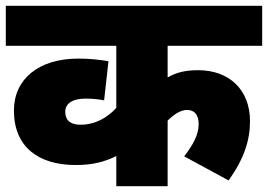

<svg xmlns="http://www.w3.org/2000/svg" viewBox="-20 -642 924 662"><path d="M884 -484V-622H0V-484H381V-270C351 -237 309 -212 258 -212C237 -212 205 -217 205 -257C205 -285 230 -302 275 -302C302 -302 323 -299 339 -296L354 -431C323 -436 291 -440 250 -440C113 -440 28 -369 28 -261C28 -134 114 -73 241 -73C297 -73 339 -83 381 -104V0H558V-226C577 -245 601 -263 625 -263C647 -263 665 -250 665 -214C665 -178 646 -143 615 -103L768 -20C823 -96 842 -161 842 -224C842 -333 770 -400 663 -400C618 -400 588 -392 558 -375V-484Z"/></svg>

Font: Noto Sans Black
Style: Italic
Weight: 900
Italic angle: -12°
Designer: Monotype Design Team
Foundry: Monotype Imaging Inc.
Version: Version 2.013